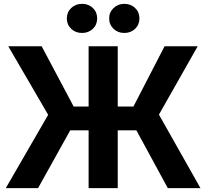

<svg xmlns="http://www.w3.org/2000/svg" viewBox="-20 -965 1058 985"><path d="M584 -727.5V0H434.6V-727.5ZM9.8 0 227.1 -376 22.5 -727.5H193.8L357.9 -418.5H664.6L824.2 -727.5H994.1L795.4 -377L1008.3 0H840.8L679.7 -296.4H340.3L175.3 0ZM617.7 -795.9Q584.5 -795.9 562.3 -817.4Q540 -838.9 540 -870.6Q540 -902.3 562.5 -923.8Q585 -945.3 617.7 -945.3Q650.9 -945.3 673.1 -924.1Q695.3 -902.8 695.3 -870.6Q695.3 -838.4 673.1 -817.1Q650.9 -795.9 617.7 -795.9ZM400.9 -795.9Q367.2 -795.9 345 -817.4Q322.8 -838.9 322.8 -870.6Q322.8 -902.3 345.2 -923.8Q367.7 -945.3 400.9 -945.3Q434.1 -945.3 456.3 -924.1Q478.5 -902.8 478.5 -870.6Q478.5 -838.4 456.3 -817.1Q434.1 -795.9 400.9 -795.9Z"/></svg>

Font: Inter 28pt
Style: Bold
Weight: 700
Designer: Rasmus Andersson
Foundry: rsms
Version: Version 4.001;git-66647c0bb